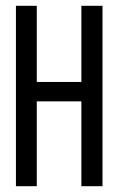

<svg xmlns="http://www.w3.org/2000/svg" viewBox="-20 -643 415 663"><path d="M35 0V-623H107V-360H261V-623H334V0H261V-293H107V0Z"/></svg>

Font: Inconsolata Condensed Medium
Style: Regular
Weight: 500
Width: 3
Monospace: yes
Designer: Raph Levien, Cyreal, Brenton Simpson
Foundry: Raph Levien, Cyreal, Google
Version: Version 3.100; ttfautohint (v1.8.4.7-5d5b)